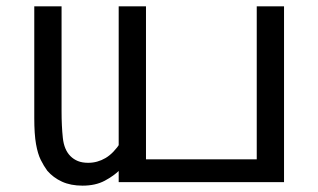

<svg xmlns="http://www.w3.org/2000/svg" viewBox="-20 -574 1003 605"><path d="M354 0V-554H440V-72H789V-554H875V0ZM240 11Q203 11 175.5 -1.5Q148 -14 129 -36Q118 -51 108.5 -70Q99 -89 93.5 -120Q88 -151 88 -202V-554H174V-223Q174 -177 178 -139.5Q182 -102 202 -82Q212 -72 225.5 -66.5Q239 -61 258 -61Q287 -61 312.5 -76Q338 -91 360 -125L358 -39Q339 -20 310 -4.5Q281 11 240 11Z"/></svg>

Font: utamil25
Style: Book
Weight: 400
Designer: Jelle Bosma - Monotype Design Team
Foundry: Monotype Imaging Inc.
Version: Version 2.003